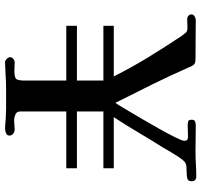

<svg xmlns="http://www.w3.org/2000/svg" viewBox="-38 -736 777 740"><g transform="rotate(90 350.0 -365.5)"><path d="M678 -715Q678 -703 669 -700Q660 -697 647 -697Q634 -697 621 -696Q608 -695 600 -686Q593 -679 582.5 -663Q572 -647 563 -631.5Q554 -616 549 -607Q519 -560 490.5 -511.5Q462 -463 431 -416H628V-376H409V-274H628V-233H409V-56Q409 -42 420.5 -37Q432 -32 443 -32Q452 -32 461 -33Q470 -34 478 -34Q487 -34 494.5 -28.5Q502 -23 502 -14Q502 -4 492.5 -0.5Q483 3 475 3Q463 3 450.5 1.5Q438 0 425 0Q412 -1 398.5 -1Q385 -1 371 -1Q346 -1 320 -1Q294 -1 268 1Q256 1 244 2Q232 3 219 3Q213 3 206.5 -3.5Q200 -10 200 -16Q200 -24 206.5 -29Q213 -34 220 -34Q228 -34 236.5 -33.5Q245 -33 253 -33Q280 -33 285 -41.5Q290 -50 290 -75V-233H79V-274H290V-376H79V-416H274Q240 -484 200.5 -548.5Q161 -613 119 -676Q112 -686 106 -693Q100 -700 87 -700Q78 -700 69.5 -699.5Q61 -699 53 -699Q46 -699 40.5 -703.5Q35 -708 35 -715Q35 -723 42.5 -727.5Q50 -732 57 -732Q94 -732 131 -731.5Q168 -731 205 -731Q213 -731 220 -729.5Q227 -728 232 -720Q234 -717 235.5 -714Q237 -711 238 -708Q270 -635 305 -564Q340 -493 376 -422Q383 -432 399.5 -460Q416 -488 437 -523.5Q458 -559 477.5 -594Q497 -629 509.5 -654.5Q522 -680 522 -687Q522 -697 518 -699.5Q514 -702 505 -702Q494 -702 483.5 -701.5Q473 -701 462 -701Q452 -701 446.5 -703Q441 -705 441 -717Q441 -727 448 -729.5Q455 -732 463 -732Q489 -732 514.5 -731.5Q540 -731 565 -731Q589 -731 612.5 -732.5Q636 -734 660 -734Q678 -734 678 -715Z"/></g></svg>

Font: Kaisei Decol
Style: Bold
Weight: 700
Designer: Font-Kai, 金井和夫
Foundry: KAZUO KANAI
Version: Version 5.003